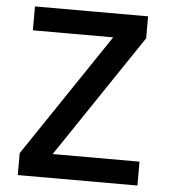

<svg xmlns="http://www.w3.org/2000/svg" viewBox="-51 -746 702 793"><g transform="rotate(5 300.0 -350.0)"><path d="M52 0H548V-99H188L531 -609V-700H62V-601H395L52 -91Z"/></g></svg>

Font: CommitMono
Style: 600Regular
Weight: 600
Monospace: yes
Designer: Eigil Nikolajsen
Foundry: Eigil Nikolajsen
Version: Version 1.143